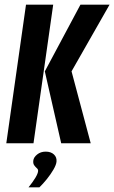

<svg xmlns="http://www.w3.org/2000/svg" viewBox="-20 -611 487 819"><path d="M241 0 171.2 -306.6 323.1 -591H447.3L285.2 -306.7L366.9 0ZM6.9 0 90.9 -591H206.9L122.9 0ZM101.6 188.2Q120.4 164.9 131.1 147Q141.8 129.1 142.5 118.7Q143.2 111.6 137.3 106.6Q131.4 101.5 126 94.1Q120.6 86.7 122 74.3Q123.3 60.1 138.4 48Q153.4 35.8 175 35.8Q197.4 35.8 210.2 48Q223 60.1 221 79Q219.6 92.5 207.9 112.6Q196.1 132.7 180 152.8Q163.8 172.9 148 188.2Z"/></svg>

Font: Alumni Sans SC Thin
Style: Italic
Weight: 100
Italic angle: -8°
Designer: Robert E. Leuschke
Foundry: Robert E. Leuschke
Version: Version 1.016